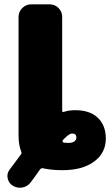

<svg xmlns="http://www.w3.org/2000/svg" viewBox="-20 -770 505 880"><path d="M295 -115Q312 -115 321 -122Q330 -129 330 -140Q330 -158 310 -158Q297 -158 271 -131Q263 -122 269 -118Q273 -115 295 -115ZM325 -265Q392 -265 428.5 -230Q465 -195 465 -135Q465 -69 411.5 -29.5Q358 10 266 10Q214 10 176 1Q169 0 163 7Q157 16 143 35.5Q129 55 122 64Q108 84 84.5 89Q61 94 40 82Q21 71 15.5 49Q10 27 23 9Q55 -34 75 -61Q81 -68 77 -76Q65 -106 65 -150V-693Q65 -716 82 -733Q99 -750 122 -750H208Q232 -750 248.5 -733Q265 -716 265 -693V-263Q265 -255 272 -257Q295 -265 325 -265Z"/></svg>

Font: Rounded Mplus 1c Black
Style: Regular
Weight: 900
Version: Version 1.059.20150529